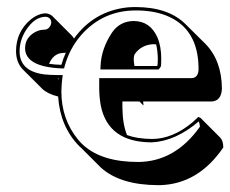

<svg xmlns="http://www.w3.org/2000/svg" viewBox="-20 -464 660 550"><path d="M547.9 -128.9Q551.8 -127.9 554.7 -126L611.3 -69.3Q619.6 -60.1 619.6 -41.5Q548.3 63 439 66.4Q435.1 66.4 432.6 66.4Q324.7 65.9 269.5 16.6L212.9 -40Q209.5 -43.5 207 -45.4Q152.3 -101.1 146.5 -187.5Q116.7 -194.8 101.1 -209.5L44.4 -266.1Q26.4 -285.6 25.9 -316.9Q25.9 -372.1 66.9 -407.2Q88.9 -425.3 110.8 -425.8Q122.1 -424.8 129.4 -418.5L186 -361.8Q189.9 -357.4 191.9 -353.5Q249 -432.6 345.7 -442.9Q357.4 -443.8 369.1 -443.8Q462.9 -443.4 511.7 -394.5L568.4 -338.4Q615.2 -290.5 615.7 -209.5Q613.8 -174.8 586.4 -173.3H390.1Q391.1 -166.5 391.1 -161.6L379.4 -173.3H330.6Q330.6 -170.9 330.6 -157.2Q331.1 -108.4 343.8 -77.1Q372.6 -66.4 415 -65.9Q474.6 -65.9 531.7 -113.8Q540.5 -121.6 547.9 -128.9ZM427.2 -336.9Q422.9 -337.4 419.4 -337.4Q384.8 -335.9 365.7 -308.6Q360.8 -299.3 365.2 -274.9H430.2Q432.1 -276.9 432.1 -295.9Q431.6 -319.3 427.2 -336.9ZM120.6 -281.2Q136.7 -278.8 155.8 -278.3Q161.1 -296.9 168.5 -313Q165 -312.5 162.6 -312.5Q137.7 -312.5 124 -288.6Q122.1 -284.7 120.6 -281.2ZM147.9 -236.3Q147.9 -236.3 148.4 -238.8H145ZM549.3 -116.2Q482.9 -59.6 415 -56.2Q289.6 -56.2 268.6 -162.1Q264.2 -186 264.2 -213.9V-230V-240.2H529.8Q548.3 -241.7 548.8 -266.1Q548.8 -383.3 455.1 -419.9Q418 -434.1 369.1 -434.1Q274.4 -434.1 211.9 -362.8Q179.2 -324.7 165.5 -275.4L163.6 -268.1H155.8Q53.2 -272.5 51.8 -325.2Q51.8 -357.9 83.5 -373.5Q95.2 -378.9 106 -378.9Q120.6 -378.9 126 -394.5Q127 -397.9 127 -399.9Q125.5 -414.6 110.8 -416Q79.1 -416 53.7 -376.5Q36.1 -348.1 36.1 -316.9Q36.1 -260.3 106 -251Q123.5 -249 145 -249H159.7L158.2 -237.8Q156.2 -220.2 155.8 -202.1Q155.8 -122.1 204.1 -63.5Q211.9 -54.2 219.7 -47.4Q272.9 0 376 0Q481.9 -1 552.7 -101.1Q552.2 -109.9 549.3 -116.2ZM267.6 -265.1 268.1 -275.4Q270 -324.2 300.8 -370.6Q323.2 -403.3 362.8 -403.8Q409.7 -403.8 430.7 -357.4Q441.9 -331.5 441.9 -295.9Q441.9 -275.9 440.4 -272.9Q438.5 -269.5 437 -268.1L434.1 -265.1Z"/></svg>

Font: Linux Biolinum Shadow O
Style: Bold
Weight: 700
Designer: Philipp H. Poll
Foundry: Philipp H. Poll
Version: Version 0.9.2